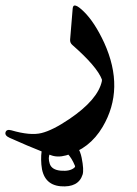

<svg xmlns="http://www.w3.org/2000/svg" viewBox="-80 -326 500 699"><path d="M184.6 -294.9Q186.5 -321.8 225.6 -283.4Q264.6 -245.1 299.3 -170.4Q375.5 -2.4 293.5 136.2Q246.1 216.3 160.6 239.7Q128.4 248.5 103.5 238.3Q8.3 200.2 -44.9 175.8Q-63.5 167.5 -59.8 155.5Q-56.2 143.6 -38.6 148.4Q30.3 168.5 71 158.4Q111.8 148.4 172.4 107.4Q276.9 36.6 291 -31.2Q291.5 -34.2 291 -36.6Q273.4 -83.5 183.1 -162.6Q174.3 -170.4 175.3 -182.1ZM140.6 352.1Q76.2 346.2 70.6 272.9Q64.9 199.7 96.7 171.9Q128.4 144 175.8 179.7Q208.5 204.6 217.3 248.5Q226.1 292.5 220.7 309.6Q205.6 357.4 140.6 352.1ZM193.4 278.8Q168.9 219.2 132.8 217.8Q110.4 216.8 102.1 232.4Q93.8 248 101.1 270.3Q108.4 292.5 141.4 295.4Q174.3 298.3 190.4 284.7Q193.8 281.7 193.4 278.8Z"/></svg>

Font: Amiri
Style: Bold Slanted
Weight: 700
Italic angle: 9°
Designer: Khaled Hosny
Version: Version 000.107